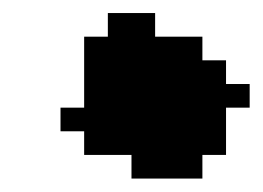

<svg xmlns="http://www.w3.org/2000/svg" viewBox="-20 -734 397 290"><path d="M107.1 -535.7V-500H178.6V-464.3H285.7V-500H321.4V-571.4H357.1V-607.1H321.4V-642.9H285.7V-678.6H214.3V-714.3H142.9V-678.6H107.1V-571.4H71.4V-535.7Z"/></svg>

Font: Gossip High Pixel
Style: Regular
Weight: 500
Width: 7
Designer: Deborah Khodanovich
Version: Version 1.001;Glyphs 3.3.1 (3343)